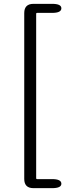

<svg xmlns="http://www.w3.org/2000/svg" viewBox="-20 -809 371 998"><path d="M154 169Q106 169 106 121V-741Q106 -789 154 -789H251Q299 -789 299 -766Q299 -742 251 -742H173Q168 -742 168 -737V117Q168 122 173 122H251Q299 122 299 146Q299 169 251 169Z"/></svg>

Font: Resource Han Rounded KR Normal
Style: Regular
Weight: 350
Designer: Cyano Hao (round all glyphs); Ryoko NISHIZUKA 西塚涼子 (kana, bopomofo & ideographs); Paul D. Hunt (Latin, Greek & Cyrillic)
Foundry: Cyano Hao
Version: 0.990